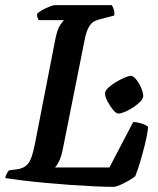

<svg xmlns="http://www.w3.org/2000/svg" viewBox="-31 -724 612 744"><path d="M408 0Q377 0 333.5 -2Q290 -4 241 -7.5Q192 -11 143.5 -15.5Q95 -20 54.5 -25Q14 -30 -11 -34Q-9 -43 -4.5 -51.5Q0 -60 4 -64L35 -68Q56 -71 69 -81Q82 -91 90 -112.5Q98 -134 105 -170L182 -565Q190 -609 202 -626.5Q214 -644 217 -646H119Q116 -651 114 -657Q112 -663 113 -671Q120 -678 133.5 -685.5Q147 -693 161.5 -698.5Q176 -704 181 -704H402Q405 -700 409 -690Q413 -680 412 -664L363 -651Q347 -648 334.5 -641.5Q322 -635 312.5 -618Q303 -601 296 -565L212 -144Q206 -115 197.5 -98.5Q189 -82 182 -75H393L485 -251Q499 -251 515.5 -246Q532 -241 543 -233Q540 -202 530.5 -164Q521 -126 511 -93Q501 -60 493 -41Q483 -33 466.5 -23.5Q450 -14 434 -7Q418 0 408 0ZM428 -284Q419 -284 407 -298.5Q395 -313 385.5 -331.5Q376 -350 376 -362Q376 -372 388 -383.5Q400 -395 417.5 -405.5Q435 -416 451.5 -423Q468 -430 476 -430Q486 -430 497 -416Q508 -402 516 -383.5Q524 -365 524 -352Q524 -342 513 -330.5Q502 -319 486 -308.5Q470 -298 454 -291Q438 -284 428 -284Z"/></svg>

Font: Texturina 12pt SemiBold
Style: Italic
Weight: 600
Italic angle: -11°
Version: Version 1.002